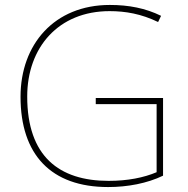

<svg xmlns="http://www.w3.org/2000/svg" viewBox="-20 -746 760 776"><path d="M367 -350V-325H613V-50C561 -28 496 -15 419 -15C219 -15 90 -114 90 -356C90 -554 216 -701 423 -701C487 -701 551 -690 619 -657L631 -682C568 -713 500 -726 424 -726C199 -726 63 -566 63 -355C63 -121 186 10 417 10C496 10 575 -5 639 -36V-350Z"/></svg>

Font: Noto Sans Arabic Thin
Style: Regular
Weight: 100
Designer: Monotype Design Team, Nadine Chahine, Nizar Qandah and Khaled Hosny
Foundry: Monotype Imaging Inc.
Version: Version 2.012